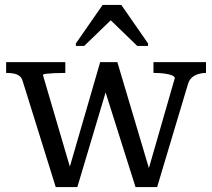

<svg xmlns="http://www.w3.org/2000/svg" viewBox="-20 -762 864 782"><path d="M418 -412 402 -411 532 0H620L746 -421Q751 -437 762 -446.5Q773 -456 788 -460.5Q803 -465 818 -465H819V-509H605V-465H607Q631 -465 649.5 -462.5Q668 -460 679.5 -455.5Q691 -451 692 -444L582 -62H591L458 -509H388L258 -61H271L155 -456Q155 -460 167.5 -461.5Q180 -463 200.5 -464Q221 -465 244 -465H246V-509H5V-465H6Q22 -465 35.5 -462.5Q49 -460 58.5 -453Q68 -446 72 -433L207 0H295ZM474 -742H398L289 -585V-575H323L441 -689H421L539 -575H583V-585Z"/></svg>

Font: Roboto Serif 28pt
Style: Regular
Weight: 400
Designer: Greg Gazdowicz
Foundry: Commercial Type
Version: Version 1.008